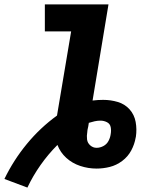

<svg xmlns="http://www.w3.org/2000/svg" viewBox="-63 -755 659 869"><path d="M61 94Q86 41 120.5 -8Q155 -57 197 -99Q210 -65 237 -40.5Q264 -16 300 -4Q336 8 374 8Q404 8 434 0.5Q464 -7 490 -26.5Q516 -46 531 -74Q546 -102 551 -132L552 -136Q557 -170 551 -203Q545 -236 523.5 -260Q502 -284 470 -293.5Q438 -303 404 -303Q380 -303 356 -300L428 -735H140V-613H259L195 -232Q119 -177 58.5 -103.5Q-2 -30 -43 55ZM374 -86Q358 -86 345.5 -97Q333 -108 331 -124Q329 -140 332 -157L333 -167Q335 -175 336.5 -183Q338 -191 339 -199Q352 -203 365 -206Q378 -209 392 -209Q407 -209 421 -202Q435 -195 438 -179.5Q441 -164 438 -148Q436 -132 428 -117Q420 -102 405 -94Q390 -86 374 -86Z"/></svg>

Font: Iosevka Sparkle Heavy
Style: Italic
Weight: 900
Italic angle: -9°
Designer: Belleve Invis
Foundry: Belleve Invis
Version: Version 4.5.0; ttfautohint (v1.8.3)